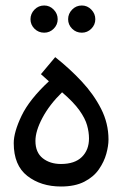

<svg xmlns="http://www.w3.org/2000/svg" viewBox="-20 -679 445 699"><path d="M202 0Q129 0 79.5 -38.5Q30 -77 30 -158Q30 -198 58.5 -257.5Q87 -317 158 -383L129 -409L181 -471Q233 -430 277 -383Q321 -336 348 -283Q375 -230 375 -171Q375 -148 367 -119Q359 -90 340 -62.5Q321 -35 287 -17.5Q253 0 202 0ZM202 -82Q252 -82 278 -107.5Q304 -133 304 -175Q304 -198 297 -223Q290 -248 269 -277.5Q248 -307 206 -343Q160 -298 134.5 -250Q109 -202 109 -166Q109 -124 135.5 -103Q162 -82 202 -82ZM278 -560Q257 -560 242.5 -574.5Q228 -589 228 -609Q228 -629 242.5 -644Q257 -659 278 -659Q298 -659 312.5 -644Q327 -629 327 -609Q327 -589 312.5 -574.5Q298 -560 278 -560ZM141 -560Q120 -560 105.5 -574.5Q91 -589 91 -609Q91 -629 105.5 -644Q120 -659 141 -659Q161 -659 175.5 -644Q190 -629 190 -609Q190 -589 175.5 -574.5Q161 -560 141 -560Z"/></svg>

Font: Go Noto Current
Style: Regular
Weight: 400
Designer: Monotype Design Team
Foundry: Monotype Imaging Inc.
Version: Version 2.007; ttfautohint (v1.8) -l 8 -r 50 -G 200 -x 14 -D